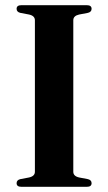

<svg xmlns="http://www.w3.org/2000/svg" viewBox="-20 -720 417 740"><path d="M262.5 -58Q262.5 -41 285 -36L319 -29.5Q333 -26 333 -14Q333 0 314.5 0H62.5Q44 0 44 -14Q44 -26 58 -29.5L92 -36Q114.5 -41 114.5 -58V-642Q114.5 -659 92 -664L58 -670.5Q44 -674 44 -686Q44 -700 62.5 -700H314.5Q333 -700 333 -686Q333 -674 319 -670.5L285 -664Q262.5 -659 262.5 -642Z"/></svg>

Font: Fraunces 72pt S000 SemiBold
Style: Regular
Weight: 600
Version: Version 1.000; ttfautohint (v1.8.3)